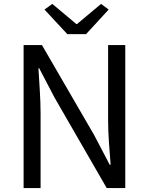

<svg xmlns="http://www.w3.org/2000/svg" viewBox="-20 -964 763 984"><path d="M101 0H188V-385C188 -462 181 -540 177 -614H181L260 -463L527 0H622V-733H534V-352C534 -276 541 -193 547 -120H542L463 -271L195 -733H101ZM325 -789H421L537 -915L498 -944L375 -841H371L248 -944L208 -915Z"/></svg>

Font: Noto Sans Mono CJK SC
Style: Regular
Weight: 400
Designer: Ryoko NISHIZUKA 西塚涼子 (kana, bopomofo & ideographs); Paul D. Hunt (Latin, Greek & Cyrillic); Sandoll Communications 산돌커뮤니
Foundry: Adobe
Version: Version 2.004;hotconv 1.0.118;makeotfexe 2.5.65603